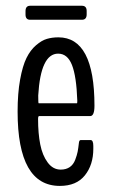

<svg xmlns="http://www.w3.org/2000/svg" viewBox="-20 -624 384 650"><path d="M82 -557.1Q66.4 -557.1 66.4 -574.7V-586.4Q66.4 -604.5 82 -604.5H257.3Q273.4 -604.5 273.4 -586.9V-575.2Q273.4 -557.1 257.3 -557.1ZM110.8 -274.4H240.7Q241.7 -274.4 241.7 -283.2Q238.8 -365.7 223.6 -404.1Q208.5 -442.4 176.8 -442.4Q117.7 -442.4 109.4 -300.8Q109.4 -274.4 110.8 -274.4ZM295.9 -120.1Q295.9 -65.9 267.3 -30.3Q238.8 5.4 182.6 5.4Q39.6 5.4 39.6 -246.1Q39.6 -308.1 48.1 -354.7Q56.6 -401.4 69.8 -428Q83 -454.6 102.1 -470.9Q121.1 -487.3 138.9 -492.4Q156.7 -497.6 177.7 -497.6Q299.8 -497.6 299.8 -266.1Q299.8 -231 285.2 -231H112.3Q108.9 -231 108.9 -220.7Q108.9 -172.4 116.2 -135.3Q123.5 -98.1 141.4 -74Q159.2 -49.8 185.5 -49.8Q203.6 -49.8 216.1 -58.3Q228.5 -66.9 234.6 -83Q240.7 -99.1 242.9 -110.6Q245.1 -122.1 247.1 -140.1Q248 -149.9 253.4 -149.9H286.6Q295.9 -149.9 295.9 -129.9Z"/></svg>

Font: BenchNine
Style: Regular
Weight: 400
Designer: Vernon Adams
Foundry: Vernon Adams
Version: Version 1 ; ttfautohint (v0.92.18-e454-dirty) -l 8 -r 50 -G 